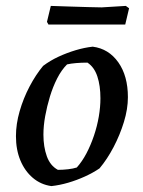

<svg xmlns="http://www.w3.org/2000/svg" viewBox="-20 -623 485 650"><path d="M154 7Q118 2 91 -21Q64 -44 49 -80Q34 -116 34 -162Q34 -203 46.5 -246.5Q59 -290 80 -330Q101 -370 126 -400Q150 -418 178 -431Q206 -444 236 -453Q266 -462 294 -465Q348 -458 380.5 -412Q413 -366 413 -294Q413 -254 399.5 -210Q386 -166 364.5 -125Q343 -84 317 -53Q295 -38 267.5 -25.5Q240 -13 211 -4.5Q182 4 154 7ZM176 -48Q193 -48 210.5 -50Q228 -52 240 -56Q258 -76 272.5 -103.5Q287 -131 298 -163.5Q309 -196 314.5 -228.5Q320 -261 320 -290Q320 -333 309.5 -364.5Q299 -396 276 -411Q256 -411 238 -409.5Q220 -408 207 -405Q188 -386 173.5 -357.5Q159 -329 149 -296Q139 -263 133 -230Q127 -197 127 -167Q127 -126 138.5 -94Q150 -62 176 -48ZM144 -540 139 -549 152 -603Q177 -602 212 -601Q247 -600 278.5 -599Q310 -598 324 -598L406 -603L417 -595L404 -540Z"/></svg>

Font: Labrada Medium
Style: Italic
Weight: 500
Italic angle: -7°
Designer: Mercedes Jáuregui
Foundry: Omnibus-Type Team
Version: Version 1.000